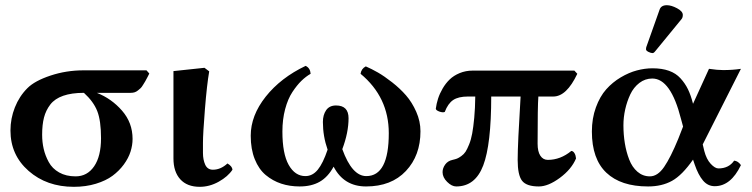

<svg xmlns="http://www.w3.org/2000/svg" viewBox="-20 -703 2873 734"><path d="M269 -28.8Q313.5 -28.8 339.8 -67.1Q366.2 -105.5 366.2 -174.8Q366.2 -241.7 351.8 -278.3Q337.4 -314.9 300.8 -348.1Q253.9 -348.1 221.7 -336.9Q189.5 -325.7 172.4 -303.5Q155.3 -281.2 148.2 -253.7Q141.1 -226.1 141.1 -188Q141.1 -159.7 147 -134Q152.8 -108.4 166.3 -83.5Q179.7 -58.6 206.1 -43.7Q232.4 -28.8 269 -28.8ZM480 -348.1H350.1Q406.2 -326.2 446.5 -280Q486.8 -233.9 486.8 -171.9Q486.8 -147.9 479 -123.3Q471.2 -98.6 453.4 -74.2Q435.5 -49.8 410.2 -31Q384.8 -12.2 346.4 -0.5Q308.1 11.2 262.2 11.2Q158.7 11.2 89.4 -49.6Q20 -110.4 20 -204.1Q20 -250 36.9 -292.5Q53.7 -335 85 -366.2Q112.8 -394 173.1 -414.1Q233.4 -434.1 298.8 -434.1H540L550.8 -421.9Q549.3 -418.9 543.5 -407.5Q537.6 -396 535.2 -392.1Q532.7 -388.2 527.1 -378.9Q521.5 -369.6 517.6 -366Q513.7 -362.3 507.3 -357.2Q501 -352.1 494.4 -350.1Q487.8 -348.1 480 -348.1Z M755.9 -118.2Q755.9 -92.3 764.6 -73.2Q773.4 -54.2 793.9 -54.2Q823.7 -54.2 849.6 -78.1Q867.7 -67.4 868.7 -54.2Q851.6 -28.3 816.4 -8.5Q781.2 11.2 743.7 11.2Q695.3 11.2 669.2 -17.6Q643.1 -46.4 643.1 -97.2V-431.2L761.7 -443.8L779.8 -430.2Q771 -379.9 763.4 -285.6Q755.9 -191.4 755.9 -157.2Z M1587.4 -201.2Q1587.4 -108.4 1531.7 -49.3Q1476.1 9.8 1379.4 9.8Q1294.4 9.8 1255.4 -65.9Q1233.9 -26.4 1202.4 -8.3Q1170.9 9.8 1125.5 9.8Q1087.4 9.8 1054.9 -1Q1022.5 -11.7 995.8 -33.9Q969.2 -56.2 953.9 -94.5Q938.5 -132.8 938.5 -184.1Q938.5 -261.2 995.8 -333.5Q1053.2 -405.8 1148.4 -451.2Q1166 -442.9 1167.5 -420.9Q1149.4 -410.6 1132.3 -394Q1115.2 -377.4 1097.9 -351.3Q1080.6 -325.2 1070.1 -285.9Q1059.6 -246.6 1059.6 -200.2Q1059.6 -115.2 1083.7 -72.5Q1107.9 -29.8 1147.5 -29.8Q1174.8 -29.8 1194.8 -54.2Q1214.8 -78.6 1232.4 -130.9Q1214.4 -182.1 1214.4 -236.8Q1214.4 -263.7 1226.8 -281.7Q1239.3 -299.8 1264.6 -299.8Q1312.5 -299.8 1312.5 -251Q1312.5 -196.3 1288.6 -132.8Q1325.7 -29.8 1380.4 -29.8Q1466.3 -29.8 1466.3 -193.8Q1466.3 -331.5 1358.4 -420.9Q1361.3 -440.4 1378.4 -449.2Q1400.9 -439.5 1424.8 -425.8Q1448.7 -412.1 1479 -388.4Q1509.3 -364.7 1532.2 -338.4Q1555.2 -312 1571.3 -275.6Q1587.4 -239.3 1587.4 -201.2Z M2175.8 -433.1 2187 -420.9Q2146 -334 2095.2 -334H2038.1Q2035.2 -297.9 2035.2 -153.8Q2035.2 -123.5 2045.7 -107.7Q2056.2 -91.8 2074.2 -91.8Q2122.6 -91.8 2164.1 -126Q2171.4 -125.5 2176.3 -117.2Q2181.2 -108.9 2182.1 -97.2Q2164.6 -55.7 2120.1 -22.9Q2075.7 9.8 2040 9.8Q1992.7 9.8 1975.8 -12Q1959 -33.7 1959 -91.8Q1959 -151.9 1970.2 -334H1857.9Q1857.9 -150.9 1827.4 -70.6Q1796.9 9.8 1724.1 9.8Q1707 9.8 1689.5 -7.6Q1671.9 -24.9 1671.9 -44.9Q1671.9 -60.1 1681.9 -74Q1691.9 -87.9 1710 -91.8Q1720.7 -94.2 1727.1 -96.7Q1733.4 -99.1 1743.4 -106.2Q1753.4 -113.3 1759.8 -123Q1766.1 -132.8 1773.4 -150.9Q1780.8 -168.9 1785.2 -192.9Q1789.6 -216.8 1793 -252.9Q1796.4 -289.1 1796.9 -334H1769Q1732.4 -334 1712.4 -320.6Q1692.4 -307.1 1680.2 -274.9Q1671.9 -272 1659.4 -276.6Q1647 -281.2 1646 -287.1Q1648.4 -306.2 1654.5 -325.4Q1660.6 -344.7 1672.1 -364.5Q1683.6 -384.3 1699 -399.2Q1714.4 -414.1 1737.3 -423.6Q1760.3 -433.1 1787.1 -433.1Z M2363.3 -224.1Q2363.3 -188.5 2368.7 -155.5Q2374 -122.6 2385.3 -93.3Q2396.5 -64 2417 -46.4Q2437.5 -28.8 2464.4 -28.8Q2494.1 -28.8 2518.8 -64.7Q2543.5 -100.6 2572.8 -171.9L2591.3 -219.2L2583.5 -248Q2544.4 -402.8 2473.6 -402.8Q2446.3 -402.8 2424.3 -386Q2402.3 -369.1 2389.6 -342.3Q2377 -315.4 2370.1 -284.9Q2363.3 -254.4 2363.3 -224.1ZM2242.7 -200.2Q2242.7 -250.5 2258.1 -292.5Q2273.4 -334.5 2297.6 -361.6Q2321.8 -388.7 2353 -407.2Q2384.3 -425.8 2414.8 -433.8Q2445.3 -441.9 2474.6 -441.9Q2510.7 -441.9 2537.4 -432.4Q2564 -422.9 2581.5 -403.6Q2599.1 -384.3 2610.1 -361.6Q2621.1 -338.9 2629.4 -306.2L2690.4 -439.9Q2722.7 -435.1 2744.6 -435.1Q2781.2 -435.1 2812.5 -439.9L2666.5 -150.9L2672.4 -126Q2680.7 -94.2 2697 -76.7Q2713.4 -59.1 2726.6 -59.1Q2766.1 -59.1 2786.6 -88.9Q2801.8 -87.4 2812.5 -71.8Q2773.9 8.8 2712.4 8.8Q2686 8.8 2667.7 -12.7Q2649.4 -34.2 2635.7 -74.2L2629.4 -92.8Q2587.9 -33.2 2549.1 -11.7Q2510.3 9.8 2457.5 9.8Q2353.5 9.8 2298.1 -42.7Q2242.7 -95.2 2242.7 -200.2ZM2529.3 -683.1Q2546.4 -683.1 2568.4 -671.4Q2590.3 -659.7 2590.3 -646Q2590.3 -635.7 2585.4 -629.9L2485.4 -507.8Q2479.5 -500 2474.6 -500Q2468.3 -500 2459 -504.6Q2449.7 -509.3 2449.7 -514.2Q2449.7 -520 2450.7 -522.9L2501.5 -666Q2507.3 -683.1 2529.3 -683.1Z"/></svg>

Font: Common Serif SemiBold
Style: Regular
Weight: 600
Designer: Philipp H. Poll, Khaled Hosny
Foundry: Stefan Peev, Context Ltd.
Version: Version 1.026